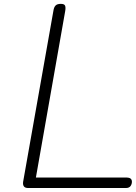

<svg xmlns="http://www.w3.org/2000/svg" viewBox="-20 -948 685 968"><path d="M123 0Q106.5 0 100.5 -8.2Q94.5 -16.5 96.5 -31L249.5 -895Q252 -911.5 260 -920Q268 -928.5 286.5 -928.5Q304.5 -928.5 308.2 -919.2Q312 -910 308.5 -891L161 -53H614Q632 -53 638.5 -47.5Q645 -42 645 -31.5Q645 -19.5 638 -9.8Q631 0 614 0Z"/></svg>

Font: Edu VIC WA NT Hand
Style: Regular
Weight: 400
Designer: Tina and Corey Anderson, Eben Sorkin, Mirko Velimirovic
Foundry: Google for Education
Version: Version 1.000